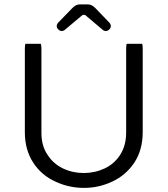

<svg xmlns="http://www.w3.org/2000/svg" viewBox="-20 -871 780 894"><path d="M98.1 -667Q95.7 -660.6 95.7 -641.6V-255.9Q95.7 -173.8 134.5 -114Q173.3 -54.2 239.3 -24.9Q301.3 3.9 371.1 3.9Q440.9 3.9 503.4 -25.9Q565.9 -55.2 604.5 -112.3Q644.5 -171.9 644.5 -255.9V-641.6Q644.5 -660.6 642.1 -667H569.8Q567.4 -660.6 567.4 -641.6V-252.9Q567.4 -180.2 525.4 -130.9Q502 -103 466.8 -86.4Q421.4 -65.4 369.6 -65.4Q317.9 -65.4 272.9 -86.9Q227.5 -108.9 201.2 -150.4Q172.9 -191.4 172.9 -252.9V-641.6Q172.9 -660.6 170.4 -667ZM281.7 -731.9 357.9 -795.9Q366.2 -804.7 376.5 -800.8Q380.4 -798.8 382.8 -795.9L458.5 -731.9Q464.4 -726.6 472.7 -726.6Q481.4 -726.6 488.8 -733.9Q496.1 -741.2 496.1 -749Q496.1 -757.3 489.7 -765.1Q422.4 -834.5 422.4 -835Q406.2 -850.6 388.7 -850.6H351.6Q333 -850.6 316.4 -833L250.5 -765.1Q244.1 -757.3 244.1 -749Q244.1 -741.2 251.5 -733.9Q258.8 -726.6 267.3 -726.6Q275.9 -726.6 281.7 -731.9Z"/></svg>

Font: YuPearl-Light
Style: Light
Weight: 300
Designer: Max Yao
Foundry: Max-Everyday
Version: Version 1.011; ttfautohint (v1.8.3)